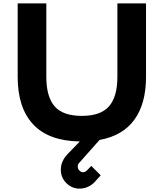

<svg xmlns="http://www.w3.org/2000/svg" viewBox="-20 -830 972 1140"><path d="M847 -810V-373Q847 -215 778 -119.5Q709 -24 571 1L451 136Q440 147 442 161Q442 173 452 183Q462 193 473 193Q487 191 494 184L500 178Q505 173 511.5 166Q518 159 522 155L578 211Q566 224 556 235Q546 246 542 251Q507 287 457 290Q412 292 377.5 260.5Q343 229 341 181Q340 128 382 84L454 10Q269 7 177 -91.5Q85 -190 85 -373V-810H255V-374Q255 -256 304 -199Q353 -142 466 -142Q578 -142 627.5 -199Q677 -256 677 -374V-810Z"/></svg>

Font: Sinkin Sans 700 Bold
Style: Bold
Weight: 700
Designer: Keith Bates
Foundry: K-Type
Version: Sinkin Sans (version 1.0)  by Keith Bates   •   © 2014   www